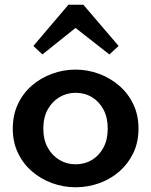

<svg xmlns="http://www.w3.org/2000/svg" viewBox="-20 -777 639 811"><path d="M299 14Q248 14 200 -3.5Q152 -21 114.5 -53.5Q77 -86 55.5 -131.5Q34 -177 34 -234Q34 -291 55.5 -337Q77 -383 114.5 -415.5Q152 -448 200 -465.5Q248 -483 299 -483Q350 -483 397.5 -465.5Q445 -448 483 -415.5Q521 -383 543 -337Q565 -291 565 -234Q565 -177 543.5 -131.5Q522 -86 485 -53.5Q448 -21 400 -3.5Q352 14 299 14ZM299 -83Q338 -83 368.5 -101.5Q399 -120 417 -153.5Q435 -187 435 -234Q435 -281 417 -314.5Q399 -348 368.5 -366.5Q338 -385 299 -385Q262 -385 231 -366.5Q200 -348 181.5 -314.5Q163 -281 163 -234Q163 -187 181.5 -153.5Q200 -120 231 -101.5Q262 -83 299 -83ZM159 -547 121 -583 269 -757H332L481 -583L442 -547L299 -659Z"/></svg>

Font: BioRhyme ExtraBold
Style: Bold
Weight: 700
Version: Version 1.600;gftools[0.9.33]